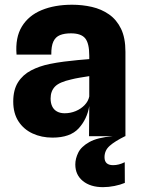

<svg xmlns="http://www.w3.org/2000/svg" viewBox="-20 -576 610 812"><path d="M202 6Q155.5 6 117.8 -11.5Q80 -29 58 -63Q36 -97 36 -146.5Q36 -196 56.2 -228Q76.5 -260 111.5 -278.2Q146.5 -296.5 190.5 -305.5Q220 -311.5 251.2 -315.5Q282.5 -319.5 310.2 -322Q338 -324.5 357.5 -326V-341Q357.5 -393 340.2 -414Q323 -435 280 -435Q252.5 -435 233.8 -427.5Q215 -420 205.8 -400.5Q196.5 -381 197 -345H50Q44 -417 72.5 -463.8Q101 -510.5 156 -533.2Q211 -556 285 -556Q328 -556 368.5 -546.8Q409 -537.5 441 -515.2Q473 -493 491.8 -454.5Q510.5 -416 510.5 -357V0H356.5L357.5 -127.5Q348.5 -72.5 312.8 -33.2Q277 6 202 6ZM253.5 -97Q278 -97 300.2 -106.2Q322.5 -115.5 338 -131.8Q353.5 -148 357.5 -168V-254Q337.5 -251 317 -247.5Q296.5 -244 281 -240Q231 -229 212.5 -209.8Q194 -190.5 194 -159.5Q194 -140 200.8 -126Q207.5 -112 221 -104.5Q234.5 -97 253.5 -97ZM415.5 215.5Q362.5 215.5 330.5 189.5Q298.5 163.5 298.5 119.5Q298.5 95 311 69.5Q323.5 44 357.8 24.8Q392 5.5 457 0H509Q465.5 21.5 443.8 40.8Q422 60 422 89Q422 122.5 458.5 122.5Q482.5 122.5 507.5 110L508 197.5Q489 205.5 464.2 210.5Q439.5 215.5 415.5 215.5Z"/></svg>

Font: Spline Sans
Style: Regular
Weight: 400
Designer: Eben Sorkin, Mirko Velimirovic
Foundry: Sorkin Type
Version: Version 1.001